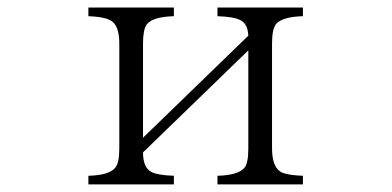

<svg xmlns="http://www.w3.org/2000/svg" viewBox="-20 -544 1040 510"><path d="M214.8 -523.9H441.9V-501Q385.7 -499.5 369.6 -479Q359.9 -464.8 359.9 -428.2V-178.2L639.6 -449.2Q638.2 -482.9 615.7 -491.7Q599.1 -499.5 557.6 -501V-523.9H784.7V-501Q728.5 -499.5 712.4 -479Q702.6 -464.8 702.6 -428.2V-149.9Q702.6 -99.6 727.5 -86.4Q744.1 -78.6 784.7 -77.1V-54.2H557.6V-77.1Q613.8 -78.6 629.9 -99.1Q639.6 -111.8 639.6 -149.9V-410.2L359.9 -139.2Q359.9 -99.1 381.8 -87.4Q398.4 -78.6 441.9 -77.1V-54.2H214.8V-77.1Q271 -78.6 286.6 -99.1Q296.9 -111.8 296.9 -149.9V-428.2Q296.9 -479 272 -490.7Q254.9 -499.5 214.8 -501Z"/></svg>

Font: I.Ming
Style: Regular
Weight: 400
Designer: Ichiten Fonts Project
Version: Version 5.10 Mar 24, 2018